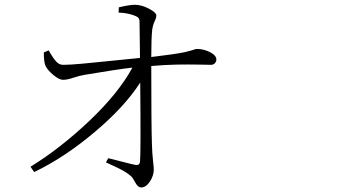

<svg xmlns="http://www.w3.org/2000/svg" viewBox="-20 -784 1540 815"><path d="M483.4 -730.5 484.4 -752.9Q530.3 -763.7 551.8 -763.7Q581.1 -763.7 612.3 -747.1Q643.6 -730.5 643.6 -718.8Q643.6 -708 636.2 -692.9Q628.9 -677.7 626 -657.2Q622.1 -618.2 622.1 -542Q671.9 -547.9 709 -553.2Q746.1 -558.6 763.7 -562.5Q781.2 -566.4 792 -569.8Q802.7 -573.2 807.6 -574.7Q812.5 -576.2 816.4 -576.2Q844.7 -576.2 871.6 -562.5Q898.4 -548.8 898.4 -531.2Q898.4 -522.5 892.1 -515.6Q885.7 -508.8 876 -508.8Q874 -508.8 825.7 -509.8Q777.3 -510.7 729 -509.8Q680.7 -508.8 622.1 -503.9Q622.1 -243.2 625 -169.9Q626 -132.8 629.4 -103Q632.8 -73.2 632.8 -65.4Q632.8 -38.1 616.2 -13.2Q599.6 11.7 579.1 11.7Q565.4 11.7 554.2 -9.3Q543 -30.3 537.1 -35.2Q524.4 -46.9 507.8 -56.6Q491.2 -66.4 462.4 -79.6Q433.6 -92.8 429.7 -94.7L439.5 -112.3Q454.1 -109.4 496.6 -98.1Q539.1 -86.9 554.7 -84Q572.3 -81.1 574.2 -96.7Q578.1 -127.9 575.2 -433.6Q508.8 -330.1 380.4 -222.2Q252 -114.3 125 -53.7L109.4 -76.2Q236.3 -154.3 359.9 -271.5Q483.4 -388.7 542 -497.1Q481.4 -490.2 335.9 -465.8Q317.4 -462.9 291.5 -454.1Q265.6 -445.3 249 -445.3Q231.4 -444.3 205.1 -466.8Q178.7 -489.3 171.9 -507.8Q166 -523.4 166 -561.5L186.5 -570.3Q205.1 -537.1 218.8 -522.5Q232.4 -507.8 250 -508.8Q275.4 -508.8 329.6 -513.7Q383.8 -518.6 462.9 -526.9Q542 -535.2 574.2 -538.1Q574.2 -570.3 573.2 -624Q572.3 -677.7 572.3 -691.4Q572.3 -704.1 566.4 -709.5Q560.5 -714.8 545.9 -719.7Q517.6 -729.5 483.4 -730.5Z"/></svg>

Font: Bpmf Zihi Serif Light
Style: Light
Weight: 300
Foundry: But Ko
Version: Version 1.320